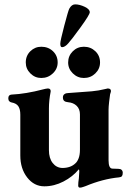

<svg xmlns="http://www.w3.org/2000/svg" viewBox="-20 -838 591 879"><path d="M18 0ZM338 11Q338 -3 341 -21L343 -52Q343 -61 341 -63Q313 -29 270.5 -7Q228 15 183 15Q136 15 104.5 -25.5Q73 -66 73 -126V-313Q73 -338 64 -351.5Q55 -365 33 -369Q27 -370 22.5 -374.5Q18 -379 18 -388Q18 -404 33 -405Q98 -408 178 -429Q182 -430 188.5 -431.5Q195 -433 199 -433Q213 -433 212 -419Q204 -378 204 -342V-150Q204 -114 221 -92Q238 -70 265 -69Q304 -69 326 -91Q334 -98 340 -113.5Q346 -129 346 -153V-314Q346 -339 331 -353.5Q316 -368 292 -370Q280 -371 274 -376Q268 -381 268 -392Q268 -402 275 -407Q282 -412 292 -412Q368 -417 400 -420Q432 -423 460 -430Q472 -433 473 -433Q488 -433 488 -421Q488 -418 484 -406Q482 -394 479.5 -371Q477 -348 477 -336V-104Q477 -66 495 -66L523 -65Q532 -65 537 -60Q542 -55 542 -47Q542 -37 538.5 -32Q535 -27 525 -26Q451 -19 372 14Q369 15 360.5 18Q352 21 346 21Q338 21 338 11ZM98 -552Q98 -583 119 -603.5Q140 -624 169 -624Q201 -624 222.5 -603.5Q244 -583 244 -552Q244 -523 222 -502Q200 -481 169 -481Q140 -481 119 -502Q98 -523 98 -552ZM292 -552Q292 -582 313 -603Q334 -624 364 -624Q395 -624 416.5 -603.5Q438 -583 438 -552Q438 -523 416.5 -502Q395 -481 364 -481Q335 -481 313.5 -502Q292 -523 292 -552ZM256 -638Q256 -651 274 -719.5Q292 -788 297 -798Q308 -818 324 -818Q344 -818 367.5 -807Q391 -796 391 -782Q391 -771 348.5 -712.5Q306 -654 292 -639Q277 -622 264 -622Q256 -622 256 -638Z"/></svg>

Font: EB Garamond
Style: Bold
Weight: 700
Designer: Georg Duffner and Octavio Pardo
Foundry: Georg Duffner
Version: Version 1.000; ttfautohint (v1.6)